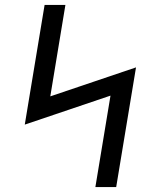

<svg xmlns="http://www.w3.org/2000/svg" viewBox="-20 -755 640 775"><path d="M365 0 426 -369 80 -252 160 -735H244L183 -366L529 -483L449 0Z"/></svg>

Font: Iosevka HT Extended
Style: Italic
Weight: 400
Width: 7
Italic angle: -9°
Monospace: yes
Designer: Belleve Invis
Foundry: Belleve Invis
Version: Version 32.3.0; ttfautohint (v1.8.4)